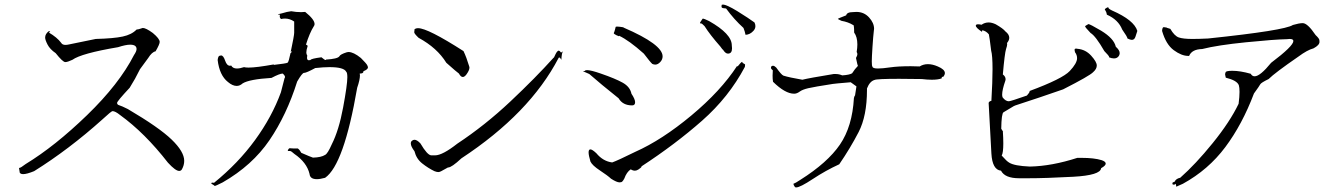

<svg xmlns="http://www.w3.org/2000/svg" viewBox="-20 -793 5800 838"><path d="M81 -33Q97 -33 129 -46Q281 -141 426 -271Q466 -308 471 -308Q483 -308 504 -291Q612 -213 713 -83Q746 -47 762 -47Q770 -47 774 -54Q784 -72 784 -91Q784 -131 729 -184Q674 -237 538 -317Q510 -331 500.5 -333.5Q491 -336 491 -344Q491 -351 546 -410Q570 -448 591 -491Q619 -530 627 -540Q643 -566 659 -569Q677 -600 677 -610Q677 -624 647 -649Q617 -671 603 -671Q601 -671 593.5 -668Q586 -665 576 -664Q555 -642 515.5 -633.5Q476 -625 398 -623L281 -599Q272 -597 266 -597Q252 -597 247 -606Q229 -630 193 -651Q199 -653 199 -655Q199 -656 193 -657Q177 -645 177 -629Q177 -619 187.5 -598.5Q198 -578 223 -561Q254 -522 265 -522Q275 -522 296 -532Q335 -560 495 -587Q529 -598 548 -598Q576 -598 576 -579Q576 -569 565 -553Q500 -426 360 -290.5Q220 -155 92 -77Q70 -60 64 -60H63L66 -41L65 -43Q67 -33 81 -33Z M917 19Q920 19 952 3Q1081 -71 1156 -181Q1231 -291 1277 -437Q1299 -475 1307 -475H1308Q1317 -475 1356 -496Q1392 -500 1418 -500Q1481 -500 1491 -480Q1496 -476 1496 -456Q1496 -423 1477.5 -323.5Q1459 -224 1428 -163Q1410 -122 1399 -117Q1382 -106 1346 -105Q1336 -108 1295 -126Q1289 -138 1280 -145H1265Q1253 -145 1248 -146H1245Q1241 -146 1240 -143Q1236 -138 1236 -136Q1236 -134 1239 -134Q1240 -134 1245.5 -134Q1251 -134 1265 -121Q1319 -84 1331 -34Q1333 -11 1363 -11Q1377 -11 1399 -17Q1481 -74 1539 -410Q1551 -445 1551 -464L1550 -472Q1566 -472 1566 -480V-482Q1586 -490 1586 -499Q1586 -502 1582.5 -509Q1579 -516 1555 -540Q1523 -566 1501 -566L1494 -565Q1465 -556 1461 -547Q1453 -536 1403 -533Q1403 -531 1401 -531Q1397 -531 1383 -543Q1337 -537 1335 -531L1328 -530Q1320 -530 1320 -541L1321 -551Q1317 -556 1317 -564Q1317 -575 1323 -593Q1318 -598 1316 -598L1315 -597Q1331 -649 1350 -679Q1353 -683 1353 -688Q1353 -708 1312 -741L1294 -740Q1272 -740 1251 -744Q1233 -742 1211 -735Q1193 -731 1193 -730Q1193 -729 1197 -729H1202L1201 -722Q1201 -714 1207 -710Q1215 -712 1224 -712Q1245 -712 1264 -699V-650Q1264 -638 1249 -567Q1253 -569 1255 -569Q1255 -567 1248 -561Q1240 -523 1235.5 -519.5Q1231 -516 1169 -509Q1169 -507 1171 -507Q1172 -507 1176 -512Q1099 -498 1065 -498Q1052 -498 1045 -500Q1027 -494 1014 -494Q996 -494 989 -507L984 -506Q970 -506 962.5 -528.5Q955 -551 945 -551Q944 -551 938 -549.5Q932 -548 930 -531Q938 -464 975 -435Q995 -418 1013 -418Q1027 -418 1039 -429Q1068 -447 1165 -453Q1201 -472 1214 -472Q1224 -463 1224 -457Q1224 -454 1222 -452L1206 -390Q1167 -283 1093 -181.5Q1019 -80 914 5L909 4Q902 4 902 7Q902 9 909.5 13Q917 17 917 19Z M1893 -42Q1899 -42 1906 -46Q1913 -50 1935 -62H1936Q1951 -62 1994 -102Q2292 -298 2418 -540Q2419 -542 2421 -542Q2425 -542 2430 -532Q2432 -564 2437 -568L2438 -569L2429 -564L2430 -562Q2423 -572 2418 -572Q2416 -572 2411.5 -567.5Q2407 -563 2395 -536L2398 -535Q2399 -535 2399 -536Q2399 -538 2397 -542Q2318 -454 2207.5 -350Q2097 -246 1976 -166Q1911 -115 1879 -115H1862Q1845 -116 1815 -167Q1800 -183 1789 -183Q1784 -183 1778.5 -179Q1773 -175 1773 -167Q1773 -154 1789 -133Q1797 -100 1823 -79.5Q1849 -59 1876 -46Q1886 -42 1893 -42ZM2000 -457Q2007 -457 2015 -467Q2029 -486 2029 -498L2028 -503Q2016 -543 2003 -570Q1847 -670 1805 -670Q1795 -670 1789 -665V-661Q1789 -656 1788 -653V-652Q1788 -646 1807 -628Q1888 -584 1928 -519Q1974 -478 1983 -472Q1991 -457 2000 -457Z M2684 3Q2686 3 2691.5 2Q2697 1 2705 -14Q2715 -42 2733 -54Q2742 -48 2751 -48Q2758 -48 2766 -53Q2780 -62 2780 -66V-67Q2927 -163 3044 -266Q3161 -369 3231 -501L3232 -510Q3232 -512 3231 -512.5Q3230 -513 3224 -517H3223Q3221 -517 3220 -522L3219 -523Q3215 -523 3196 -499Q3199 -503 3199 -504Q3199 -505 3198 -505H3197Q3126 -396 2997.5 -289Q2869 -182 2752 -130Q2677 -93 2652 -84Q2612 -89 2583 -124Q2565 -141 2557 -141Q2549 -141 2549 -128Q2549 -115 2557 -88Q2565 -71 2598.5 -49Q2632 -27 2647 -13Q2672 3 2684 3ZM2739 -333Q2752 -333 2752 -347Q2752 -360 2736 -384Q2730 -414 2698 -432Q2666 -450 2602 -472Q2559 -487 2542 -487Q2534 -487 2532 -483H2525Q2525 -482 2531.5 -479Q2538 -476 2552 -470Q2601 -427 2680 -364Q2698 -333 2739 -333ZM2840 -511Q2851 -511 2861.5 -522Q2872 -533 2872 -547Q2872 -599 2703 -672L2700 -674Q2682 -677 2674 -677Q2667 -677 2667 -675L2664 -663Q2661 -652 2659 -649V-648Q2659 -645 2671 -639L2681 -635Q2682 -635 2682 -636V-637Q2725 -617 2790 -559Q2818 -522 2827 -514Q2834 -511 2840 -511ZM3157 -559Q3175 -559 3175 -582L3174 -595Q3174 -645 3075 -701Q3052 -712 3048 -712Q3047 -712 3046 -710.5Q3045 -709 3039 -700Q3035 -695 3035 -692Q3035 -691 3037 -691H3039Q3044 -691 3055 -679Q3079 -641 3124 -590Q3134 -576 3135 -576V-577Q3146 -559 3157 -559ZM3234 -641Q3254 -642 3269 -659Q3277 -668 3277 -679Q3277 -687 3273 -695Q3250 -712 3197 -745Q3151 -773 3135 -773L3130 -772L3129 -765Q3129 -760 3132.5 -758.5Q3136 -757 3149 -756Q3184 -708 3225 -671Q3231 -656 3234 -641Z M3455 25Q3472 25 3528 -12Q3584 -49 3643 -76Q3691 -146 3727.5 -216.5Q3764 -287 3764 -401V-407Q3776 -438 3797 -444Q3807 -449 3904 -449L4003 -448Q4028 -445 4047 -445Q4075 -445 4090 -451Q4090 -458 4093 -458L4096 -457Q4104 -466 4104 -474Q4104 -490 4073 -503Q4050 -513 4030 -513Q4010 -513 3994 -503L3955 -504Q3900 -504 3865.5 -499Q3831 -494 3812 -494Q3789 -494 3788 -502Q3785 -504 3785 -525Q3785 -542 3788 -588Q3791 -634 3794 -659L3795 -667Q3795 -693 3773 -717Q3751 -741 3718 -741L3700 -740Q3677 -740 3673 -726Q3637 -712 3637 -711Q3637 -709 3653 -702Q3682 -697 3703 -684H3704Q3708 -684 3708 -651Q3722 -632 3722 -599Q3722 -584 3719 -566Q3722 -562 3722 -557Q3722 -550 3716 -540Q3723 -505 3725 -505V-506Q3711 -492 3699 -473Q3687 -466 3656 -464Q3642 -470 3627 -470H3619Q3509 -452 3482 -445Q3424 -455 3399 -463Q3390 -467 3368 -498Q3360 -506 3354 -506Q3345 -506 3345 -497Q3345 -492 3353 -486L3352 -463Q3352 -447 3354 -436Q3407 -384 3446 -384Q3458 -384 3470 -393Q3482 -402 3507.5 -408Q3533 -414 3617 -427L3609 -426Q3621 -428 3693 -434Q3703 -426 3718 -416L3712 -377Q3709 -374 3707 -365Q3700 -241 3646 -162Q3592 -83 3473 -8Q3450 7 3446.5 7.5Q3443 8 3443 10Q3443 14 3450 24Z M4466 -15Q4545 -15 4664 -21.5Q4783 -28 4786 -59Q4806 -70 4806 -79Q4806 -88 4788 -94Q4755 -104 4701 -104H4682Q4571 -68 4475 -66Q4407 -69 4385 -83Q4374 -89 4352 -114Q4359 -126 4359 -167Q4359 -190 4357 -221L4359 -217L4350 -231Q4351 -298 4360 -303Q4369 -308 4405 -330L4412 -333Q4520 -368 4620 -403Q4736 -462 4751 -478Q4767 -492 4767 -507Q4767 -523 4742.5 -550Q4718 -577 4683 -580L4677 -581Q4670 -581 4670 -575Q4670 -572 4672 -565Q4681 -553 4681 -539Q4681 -517 4649 -483Q4617 -449 4474 -396V-395Q4474 -389 4462 -376Q4391 -351 4383 -351Q4369 -351 4356 -368Q4354 -373 4354 -380Q4354 -401 4368 -441L4369 -447Q4369 -459 4357 -468Q4365 -560 4371 -579Q4376 -593 4376 -601L4375 -605Q4385 -617 4385 -628Q4385 -643 4368 -656Q4359 -668 4326 -687Q4309 -695 4295 -695Q4278 -695 4264 -685Q4255 -687 4249 -687Q4239 -687 4239 -681Q4239 -672 4266 -654L4267 -661Q4284 -658 4296 -643Q4299 -630 4306 -572Q4312 -551 4312 -491Q4312 -438 4307 -353Q4297 -351 4295 -344L4307 -123Q4311 -52 4349 -48Q4366 -15 4428 -15ZM4842 -538Q4857 -538 4864 -550Q4867 -556 4867 -561Q4867 -574 4850 -589Q4842 -625 4786 -659Q4737 -688 4730 -688L4729 -687Q4716 -680 4716 -678Q4716 -674 4740 -649Q4762 -636 4800 -570Q4821 -549 4821 -544Q4821 -543 4820 -543Q4832 -538 4842 -538ZM4920 -619Q4931 -619 4935.5 -632Q4940 -645 4944 -658Q4930 -705 4834 -747Q4817 -755 4817 -761V-762Q4802 -756 4802 -751Q4802 -749 4807 -747H4802Q4808 -747 4811 -729Q4861 -707 4878 -664Q4900 -633 4901 -625Q4913 -619 4920 -619Z M5116 22 5118 20Q5121 18 5143 9Q5254 -52 5328 -151Q5402 -250 5453 -385Q5477 -418 5480.5 -425Q5484 -432 5517 -448Q5544 -475 5647 -546Q5686 -575 5713 -582Q5739 -596 5739 -610Q5739 -611 5738.5 -618Q5738 -625 5722 -640Q5687 -692 5666 -692Q5650 -692 5623 -684Q5587 -660 5253 -625Q5213 -623 5185 -623Q5144 -623 5125 -629.5Q5106 -636 5088 -667L5072 -672H5074L5070 -673Q5066 -674 5059.5 -674.5Q5053 -675 5052 -658Q5069 -599 5103 -574Q5137 -549 5166 -549H5170Q5182 -578 5227 -579Q5294 -596 5418.5 -608.5Q5543 -621 5597 -622L5609 -623Q5625 -623 5625 -614Q5625 -592 5528 -519Q5480 -460 5456 -460Q5445 -460 5439 -471Q5393 -484 5359 -484Q5332 -484 5329.5 -478Q5327 -472 5327 -468L5330 -454Q5379 -442 5387 -421Q5390 -411 5390 -392Q5390 -371 5386 -340Q5348 -261 5273 -168.5Q5198 -76 5131 -17Q5119 -15 5110 -6Q5109 0 5103 1.5Q5097 3 5097 7L5098 12L5103 13Q5109 13 5112 9Q5113 22 5116 22Z"/></svg>

Font: Xiaobo Songti 小帛宋体
Style: Regular
Weight: 400
Version: Version 1.501;March 17, 2024;FontCreator 14.0.0.2814 64-bit